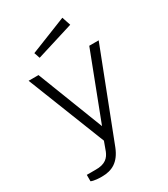

<svg xmlns="http://www.w3.org/2000/svg" viewBox="-216 -831 959 1094"><g transform="rotate(-30 263.0 -283.5)"><path d="M379 -732 140 -637 153 -599 398 -675ZM122 165C189 165 239 139 271 59L494 -517H432L266 -84L98 -517H33L234 -7L212 53C199 84 176 115 107 113H52V155C52 155 68 165 122 165Z"/></g></svg>

Font: United Sans ExtraLight
Style: Regular
Weight: 200
Designer: Pablo Impallari, Rodrigo Fuenzalida (Modified by Dan O. Williams)
Version: Version 1.000;PS 001.000;hotconv 1.0.88;makeotf.lib2.5.64775